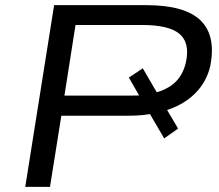

<svg xmlns="http://www.w3.org/2000/svg" viewBox="-20 -725 848 745"><path d="M78 0 190 -705H548Q697 -705 758 -646Q819 -587 796 -469Q781 -405 734.5 -360Q688 -315 615 -294L618 -316L671 -226L617 -188L551 -301L580 -286Q558 -281 533.5 -278.5Q509 -276 481 -276H218L174 0ZM230 -354H482Q501 -354 517.5 -354.5Q534 -355 550 -358L530 -337L480 -424L534 -460L594 -357L577 -364Q630 -377 660.5 -406.5Q691 -436 702 -486Q717 -559 676.5 -593.5Q636 -628 532 -628H273Z"/></svg>

Font: Nunito Sans 10pt Expanded
Style: Italic
Weight: 400
Width: 7
Italic angle: -9°
Designer: Vernon Adams
Foundry: Vernon Adams
Version: Version 3.101;gftools[0.9.27]